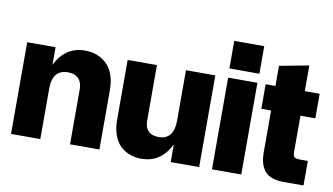

<svg xmlns="http://www.w3.org/2000/svg" viewBox="-72 -861 1790 1031"><g transform="rotate(10 822.5 -345.0)"><path d="M35.2 0V-500H189.9V-403.8Q241.7 -509.8 350.1 -509.8Q423.3 -509.8 470.2 -462.6Q517.1 -415.5 517.1 -321.8V0H356.9V-299.8Q356.9 -337.9 336.9 -358.4Q316.9 -378.9 279.8 -378.9Q194.8 -378.9 194.8 -274.9V0Z M746.6 9.8Q712.4 9.8 683.3 -1Q654.3 -11.7 631.6 -33.4Q608.9 -55.2 595.9 -91.1Q583 -127 583 -173.8V-500H742.7V-195.8Q742.7 -159.7 762 -140.4Q781.2 -121.1 817.9 -121.1Q900.9 -121.1 900.9 -225.1V-500H1061V0H905.8V-96.2Q854 9.8 746.6 9.8Z M1130.9 0V-500H1290.5V0ZM1128.9 -549.8H1292.5V-700.2H1128.9Z M1522.5 0Q1450.7 0 1419.7 -34.7Q1388.7 -69.3 1388.7 -139.2V-366.2H1335.4V-500H1388.7V-609.9L1548.8 -640.1V-500H1629.9V-366.2H1548.8V-170.9Q1548.8 -147.9 1556.2 -140.9Q1563.5 -133.8 1587.9 -133.8H1629.9V0Z"/></g></svg>

Font: TASA Orbiter Display Black
Style: Regular
Weight: 900
Designer: Weizhong Zhang
Version: Version 1.000;Glyphs 3.1.2 (3151)